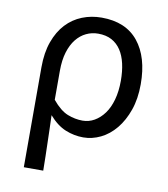

<svg xmlns="http://www.w3.org/2000/svg" viewBox="-78 -564 705 808"><g transform="rotate(10 274.5 -159.5)"><path d="M78 179V-248Q78 -311 95 -358Q112 -405 141 -436Q170 -467 209 -482.5Q248 -498 292 -498Q395 -498 448.5 -432Q502 -366 502 -250Q502 -188 485 -139.5Q468 -91 440 -57Q412 -23 376 -5.5Q340 12 302 12Q263 12 226 -3Q189 -18 155 -57Q156 -24 157 4.5Q158 33 158.5 61Q159 89 160 118Q161 147 161 179ZM287 -57Q314 -57 337.5 -70.5Q361 -84 379 -108.5Q397 -133 407 -169Q417 -205 417 -250Q417 -290 409.5 -323Q402 -356 386.5 -379.5Q371 -403 347 -416Q323 -429 289 -429Q262 -429 238 -417.5Q214 -406 196 -383.5Q178 -361 167.5 -327Q157 -293 157 -247V-123Q191 -82 223 -69.5Q255 -57 287 -57Z"/></g></svg>

Font: Processing Sans Pro
Style: Regular
Weight: 400
Designer: Paul D. Hunt
Foundry: Adobe Systems Incorporated
Version: Version 2.020;PS 2.000;hotconv 1.0.86;makeotf.lib2.5.63406